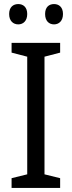

<svg xmlns="http://www.w3.org/2000/svg" viewBox="-20 -1018 354 945"><path d="M25 -949C25 -915 45 -898 70 -898C94 -898 114 -915 114 -949C114 -983 94 -998 70 -998C45 -998 25 -983 25 -949ZM202 -949C202 -915 221 -898 246 -898C270 -898 290 -915 290 -949C290 -983 270 -998 246 -998C221 -998 202 -983 202 -949ZM276 -93V-141L199 -160V-739L276 -759V-807H37V-759L114 -739V-160L37 -141V-93Z"/></svg>

Font: Noto Sans Kannada UI SemiCondensed SemiBold
Style: Regular
Weight: 600
Width: 4
Designer: Jelle Bosma - Monotype Design Team
Foundry: Monotype Imaging Inc.
Version: Version 2.006